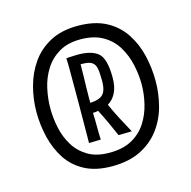

<svg xmlns="http://www.w3.org/2000/svg" viewBox="-78 -779 625 628"><g transform="rotate(-15 235.0 -465.5)"><path d="M228 -229Q173 -229 135.5 -249Q98 -269 76 -303Q54 -337 44 -379Q34 -421 34 -464Q34 -508 45.5 -550.5Q57 -593 81 -627Q105 -661 143.5 -681.5Q182 -702 237 -702Q294 -702 332.5 -681.5Q371 -661 394 -626Q417 -591 427 -548.5Q437 -506 437 -462Q437 -419 426 -377.5Q415 -336 390 -302.5Q365 -269 325 -249Q285 -229 228 -229ZM231 -274Q277 -274 307.5 -291Q338 -308 356 -336Q374 -364 382 -397.5Q390 -431 390 -463Q390 -496 382.5 -530Q375 -564 357.5 -593Q340 -622 309.5 -639.5Q279 -657 234 -657Q191 -657 161.5 -639.5Q132 -622 114 -593.5Q96 -565 88.5 -531Q81 -497 81 -464Q81 -432 88 -398.5Q95 -365 112 -337Q129 -309 158 -291.5Q187 -274 231 -274ZM274 -322Q264 -345 253.5 -368Q243 -391 230 -416Q225 -415 221 -414.5Q217 -414 212 -414Q213 -391 213 -366.5Q213 -342 214 -323L174 -322Q174 -347 174.5 -388.5Q175 -430 175 -467Q175 -492 175 -519Q175 -546 175 -570Q175 -594 174 -609Q181 -610 187.5 -610Q194 -610 200.5 -610.5Q207 -611 212 -611Q261 -611 282.5 -591.5Q304 -572 304 -509Q304 -478 294 -458Q284 -438 266 -427Q277 -402 290.5 -376Q304 -350 319 -323ZM212 -448Q232 -449 244.5 -454.5Q257 -460 262.5 -473Q268 -486 268 -508Q268 -535 265 -550Q262 -565 251.5 -571.5Q241 -578 219 -578Q218 -578 217 -578Q216 -578 214 -578Q214 -560 213.5 -540.5Q213 -521 212.5 -502Q212 -483 212 -468Q212 -463 212 -458Q212 -453 212 -448Z"/></g></svg>

Font: Truculenta
Style: Regular
Weight: 400
Designer: Ivan Castro, Eva Sanz & Omnibus-Type Team
Foundry: Omnibus-Type
Version: Version 1.002